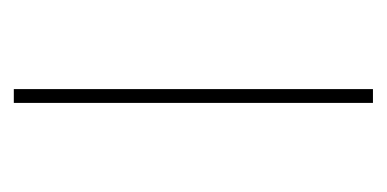

<svg xmlns="http://www.w3.org/2000/svg" viewBox="-161 -399 560 278"><g transform="rotate(90 119.0 -260.0)"><path d="M109 0V-520H129V0Z"/></g></svg>

Font: M PLUS 2 Thin Thin
Style: Regular
Weight: 250
Version: Version 1.001